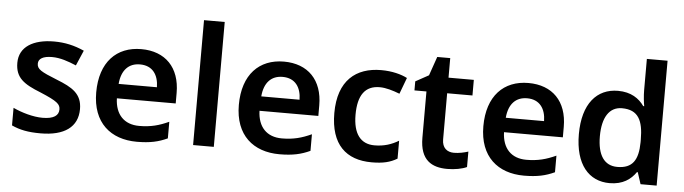

<svg xmlns="http://www.w3.org/2000/svg" viewBox="-48 -957 4148 1164"><g transform="rotate(5 2026.5 -375.0)"><path d="M450 -157C450 -250 391 -285 294 -323C196 -362 171 -376 171 -410C171 -440 200 -457 254 -457C304 -457 352 -440 402 -419L442 -512C382 -539 324 -552 258 -552C131 -552 47 -501 47 -404C47 -313 99 -278 203 -237C308 -193 326 -176 326 -144C326 -108 297 -85 228 -85C171 -85 101 -105 48 -130V-23C98 0 148 10 224 10C369 10 450 -48 450 -157Z M789 -552C639 -552 539 -452 539 -267C539 -82 651 10 810 10C890 10 942 -2 996 -27V-128C937 -101 886 -87 816 -87C724 -87 670 -144 667 -242H1025V-306C1025 -461 935 -552 789 -552ZM789 -459C866 -459 902 -405 903 -330H670C677 -415 721 -459 789 -459Z M1278 0V-760H1152V0Z M1657 -552C1507 -552 1407 -452 1407 -267C1407 -82 1519 10 1678 10C1758 10 1810 -2 1864 -27V-128C1805 -101 1754 -87 1684 -87C1592 -87 1538 -144 1535 -242H1893V-306C1893 -461 1803 -552 1657 -552ZM1657 -459C1734 -459 1770 -405 1771 -330H1538C1545 -415 1589 -459 1657 -459Z M2239 10C2309 10 2352 -1 2394 -26V-135C2352 -110 2307 -94 2247 -94C2163 -94 2117 -153 2117 -269C2117 -388 2160 -448 2249 -448C2287 -448 2329 -435 2371 -419L2408 -518C2371 -537 2316 -552 2249 -552C2096 -552 1988 -467 1988 -268C1988 -76 2084 10 2239 10Z M2731 -91C2689 -91 2659 -115 2659 -166V-447H2813V-542H2659V-661H2580L2540 -546L2460 -502V-447H2533V-165C2533 -28 2606 10 2699 10C2746 10 2791 1 2818 -12V-106C2793 -98 2762 -91 2731 -91Z M3145 -552C2995 -552 2895 -452 2895 -267C2895 -82 3007 10 3166 10C3246 10 3298 -2 3352 -27V-128C3293 -101 3242 -87 3172 -87C3080 -87 3026 -144 3023 -242H3381V-306C3381 -461 3291 -552 3145 -552ZM3145 -459C3222 -459 3258 -405 3259 -330H3026C3033 -415 3077 -459 3145 -459Z M3687 10C3768 10 3816 -26 3847 -71H3852L3875 0H3973V-760H3847V-570C3847 -536 3852 -492 3856 -473H3850C3819 -517 3770 -552 3690 -552C3562 -552 3476 -456 3476 -270C3476 -85 3561 10 3687 10ZM3725 -92C3646 -92 3604 -153 3604 -268C3604 -383 3646 -449 3723 -449C3823 -449 3853 -385 3853 -269V-253C3852 -145 3818 -92 3725 -92Z"/></g></svg>

Font: Noto Sans Ol Chiki SemiBold
Style: Regular
Weight: 600
Designer: Monotype Design Team, Lewis McGuffie
Foundry: Monotype Imaging Inc.
Version: Version 2.003